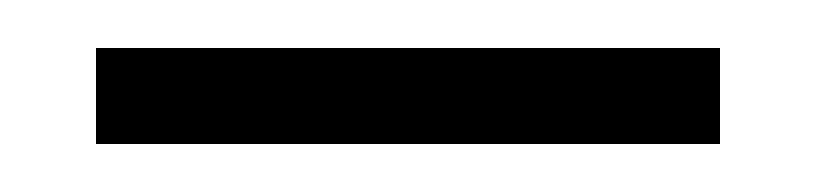

<svg xmlns="http://www.w3.org/2000/svg" viewBox="-20 -675 340 80"><path d="M20 -655H280V-615H20Z"/></svg>

Font: PT Root UI Light
Style: Regular
Weight: 300
Designer: Vitaly Kuzmin
Foundry: ParaType Ltd.
Version: Version 2.000G